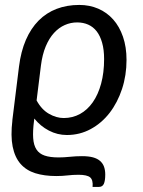

<svg xmlns="http://www.w3.org/2000/svg" viewBox="-20 -534 563 758"><path d="M124.5 -137.5Q144 -101.5 173.2 -84.8Q202.5 -68 231.5 -68Q266.5 -68 295.8 -84Q325 -100 346.2 -130.2Q367.5 -160.5 379.2 -203.8Q391 -247 391 -301Q391 -338 383.2 -365.2Q375.5 -392.5 361.8 -410.2Q348 -428 328.2 -436.8Q308.5 -445.5 284.5 -445.5Q259 -445.5 235.8 -435.2Q212.5 -425 193.2 -404Q174 -383 160.5 -350.8Q147 -318.5 141.5 -274.5ZM114.5 -58.5Q109 -16.5 111 11.5Q113 39.5 124 56.2Q135 73 156.2 80.2Q177.5 87.5 211.5 87.5Q232 87.5 255.8 85Q279.5 82.5 303.5 82.5Q329.5 82.5 347 87.2Q364.5 92 375.2 101.5Q386 111 390.8 124.5Q395.5 138 395.5 155Q395.5 179.5 390 191.8Q384.5 204 370 204H345.5Q348 176.5 335.8 166.2Q323.5 156 290 156Q267.5 156 246.8 158.5Q226 161 202 161Q155 161 119.2 149.8Q83.5 138.5 61 112.8Q38.5 87 30 44.8Q21.5 2.5 29 -59.5L28.5 -57.5L55 -271Q62.5 -331 82.2 -376.5Q102 -422 132.5 -452.8Q163 -483.5 203.5 -499Q244 -514.5 293 -514.5Q333.5 -514.5 367.8 -499.8Q402 -485 426.8 -457.2Q451.5 -429.5 465.5 -389Q479.5 -348.5 479.5 -297.5Q479.5 -236.5 461.8 -182.8Q444 -129 412.8 -88.5Q381.5 -48 338.2 -24.5Q295 -1 244 -1Q206.5 -1 173 -18.5Q139.5 -36 115.5 -66Z"/></svg>

Font: Lato 2
Style: Italic
Weight: 400
Italic angle: -7°
Designer: Lukasz Dziedzic with Adam Twardoch and Botio Nikoltchev
Foundry: tyPoland Lukasz Dziedzic
Version: Version 2.015; 2015-08-06; http://www.latofonts.com/